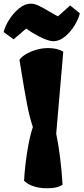

<svg xmlns="http://www.w3.org/2000/svg" viewBox="-65 -1006 451 1036"><path d="M195.3 -746.6Q244.1 -746.6 276.4 -727.1L238.3 -284.7Q250.5 -226.6 259.5 -153.3Q268.6 -80.1 272.5 -9.3Q256.8 1 237.1 5.4Q217.3 9.8 190.9 9.8Q148.4 9.8 116.7 -0.7Q85 -11.2 64.9 -30.3Q68.8 -105 81.8 -187.3Q94.7 -269.5 112.3 -320.3Q94.2 -374.5 80.8 -444.1Q67.4 -513.7 51.3 -613.8L40 -683.1Q49.3 -697.8 72.8 -712.4Q96.2 -727.1 128.7 -736.8Q161.1 -746.6 195.3 -746.6ZM223.1 -783.7Q255.4 -783.7 285.9 -808.8Q316.4 -834 337.9 -869.6Q359.4 -905.3 365.7 -934.1L313.5 -976.6L248 -918Q237.8 -922.4 222.9 -931.2Q208 -939.9 204.6 -941.9Q168.9 -963.4 144.8 -974.9Q120.6 -986.3 101.6 -986.3Q69.3 -986.3 37.6 -960.4Q5.9 -934.6 -16.6 -897.9Q-39.1 -861.3 -45.4 -833L8.3 -793.9L76.7 -852.1Q106.4 -829.1 151.9 -806.4Q197.3 -783.7 223.1 -783.7Z"/></svg>

Font: Fruktur
Style: Regular
Weight: 400
Designer: Viktoriya Grabowska
Foundry: Viktoriya Grabowska
Version: Version 1.004; ttfautohint (v1.4.1)